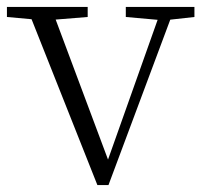

<svg xmlns="http://www.w3.org/2000/svg" viewBox="-28 -528 584 554"><path d="M253 6 49 -508H119L291 -48H276L281 -60L440 -508H477L285 6ZM-8 -479V-508H225V-479L114 -470H91ZM335 -479V-508H533V-479L452 -470H436Z"/></svg>

Font: Early Summer Mincho VF
Style: Regular
Weight: 250
Designer: GuiWonder
Version: Version 1.002